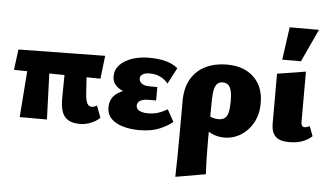

<svg xmlns="http://www.w3.org/2000/svg" viewBox="-62 -815 2054 1208"><g transform="rotate(5 965.5 -211.0)"><path d="M77 0 108 -414H234L249 0ZM15 -293 32 -423 579 -431 562 -285ZM333 -150 336 -414H466L481 -182Q482 -163 486 -144.5Q490 -126 499 -115Q508 -104 523 -104Q532 -104 541 -107.5Q550 -111 555 -115L583 -41Q574 -29 553.5 -17Q533 -5 508.5 2.5Q484 10 459 10Q408 10 380 -9Q352 -28 342 -63.5Q332 -99 333 -150Z M833 16Q776 16 729.5 2.5Q683 -11 655.5 -38.5Q628 -66 628 -111Q628 -173 681.5 -205.5Q735 -238 820 -238V-202Q775 -202 734 -212.5Q693 -223 668 -246.5Q643 -270 643 -307Q643 -349 671.5 -379.5Q700 -410 748.5 -426.5Q797 -443 858 -443Q913 -443 959 -431.5Q1005 -420 1038 -393L985 -291Q964 -317 934.5 -331Q905 -345 866 -345Q846 -345 833 -339.5Q820 -334 814 -326Q808 -318 808 -307Q808 -289 824.5 -276.5Q841 -264 876 -264H923V-179H876Q839 -179 821.5 -167Q804 -155 804 -137Q804 -124 812 -114.5Q820 -105 836.5 -99.5Q853 -94 878 -94Q913 -94 941.5 -103Q970 -112 1001 -130L1043 -54Q1014 -29 962 -6.5Q910 16 833 16Z M1085 289Q1087 226 1087.5 160Q1088 94 1088.5 31Q1089 -32 1089 -88Q1089 -144 1089 -188Q1089 -274 1122.5 -330.5Q1156 -387 1214.5 -415Q1273 -443 1348 -443Q1420 -443 1472 -415.5Q1524 -388 1552 -338.5Q1580 -289 1580 -219Q1580 -150 1551.5 -97Q1523 -44 1475 -14Q1427 16 1369 16Q1326 16 1288 -2Q1250 -20 1236 -54L1258 -118Q1271 -106 1288.5 -101Q1306 -96 1323 -96Q1348 -96 1363 -107Q1378 -118 1384.5 -144.5Q1391 -171 1391 -214Q1391 -278 1376.5 -303.5Q1362 -329 1331 -329Q1311 -329 1298 -317.5Q1285 -306 1279 -281.5Q1273 -257 1272 -215Q1271 -131 1270.5 -70Q1270 -9 1270 36.5Q1270 82 1270.5 118.5Q1271 155 1272 187.5Q1273 220 1275 256Z M1777 9Q1717 9 1691.5 -18.5Q1666 -46 1666 -94V-413L1846 -442V-124Q1846 -110 1851 -101.5Q1856 -93 1867 -93Q1874 -93 1882.5 -95.5Q1891 -98 1900 -102L1923 -41Q1902 -20 1866 -5.5Q1830 9 1777 9ZM1691 -504 1720 -711H1905L1809 -504Z"/></g></svg>

Font: Ysabeau Office Black
Style: Regular
Weight: 900
Designer: Christian Thalmann (Catharsis Fonts)
Version: Version 2.001;gftools[0.9.30]; featfreeze: tnum,lnum,ss02